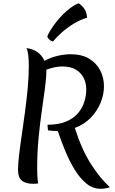

<svg xmlns="http://www.w3.org/2000/svg" viewBox="-20 -1125 715 1193"><path d="M92 -69Q92 -105 98.5 -161Q105 -217 115 -285Q125 -353 135 -427Q145 -501 152 -575Q159 -649 159 -716Q159 -795 145 -826Q182 -822 211.5 -802Q241 -782 256 -747Q297 -769 340 -778.5Q383 -788 419 -788Q489 -788 534.5 -760Q580 -732 603 -687Q626 -642 626 -589Q626 -538 605 -486.5Q584 -435 544 -393.5Q504 -352 445 -330Q487 -197 545 -106Q603 -15 663 38Q649 43 634.5 45.5Q620 48 605 48Q557 48 517.5 16Q478 -16 445.5 -68.5Q413 -121 386.5 -184.5Q360 -248 339 -311H334Q319 -311 305.5 -312Q292 -313 278 -315L275 -350Q345 -350 391.5 -370Q438 -390 465 -422Q492 -454 504 -493Q516 -532 516 -570Q516 -608 500 -640.5Q484 -673 451 -692.5Q418 -712 367 -712Q322 -712 268 -692Q268 -688 268 -683Q268 -642 259.5 -578Q251 -514 239.5 -434.5Q228 -355 219.5 -265.5Q211 -176 211 -83Q211 -60 212 -35.5Q213 -11 217 15Q207 16 200 16.5Q193 17 186 17Q139 17 115.5 -3Q92 -23 92 -69ZM274 -900Q290 -936 321 -977.5Q352 -1019 391 -1054Q430 -1089 468 -1105Q476 -1100 488 -1089.5Q500 -1079 509.5 -1061Q519 -1043 521 -1015Q477 -1002 436.5 -977Q396 -952 363 -922.5Q330 -893 309 -867Q296 -870 286 -879.5Q276 -889 274 -900Z"/></svg>

Font: Merienda Medium
Style: Regular
Weight: 500
Designer: Eduardo Rodriguez Tunni
Foundry: Eduardo Rodriguez Tunni
Version: Version 2.001; ttfautohint (v1.8.4.7-5d5b)